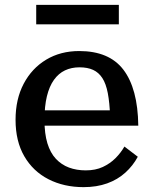

<svg xmlns="http://www.w3.org/2000/svg" viewBox="-20 -758 630 790"><path d="M163 -264Q163 -208 175 -168.5Q187 -129 210 -104.5Q233 -80 264 -68.5Q295 -57 333 -57Q373 -57 403 -71Q433 -85 455 -107Q477 -129 492 -155L547 -113Q527 -76 495.5 -47.5Q464 -19 421 -3.5Q378 12 324 12Q243 12 179.5 -20.5Q116 -53 80 -115Q44 -177 44 -265Q44 -350 77.5 -413.5Q111 -477 170 -512.5Q229 -548 306 -548Q367 -548 412.5 -529Q458 -510 487.5 -471.5Q517 -433 532.5 -375.5Q548 -318 549 -241H135V-304H458L433 -280Q431 -336 423.5 -375Q416 -414 401 -437Q386 -460 363 -470.5Q340 -481 307 -481Q274 -481 247.5 -468.5Q221 -456 202 -429.5Q183 -403 173 -362Q163 -321 163 -264ZM129 -738H469V-658H129Z"/></svg>

Font: Roboto Serif 20pt Medium
Style: Regular
Weight: 500
Version: Version 1.008